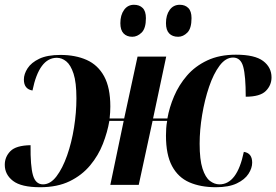

<svg xmlns="http://www.w3.org/2000/svg" viewBox="-29 -774 1157 804"><path d="M139 10Q60 10 25.5 -16.5Q-9 -43 -9 -84Q-9 -117 14.5 -141Q38 -165 99 -166Q98 -79 109 -40.5Q120 -2 151 -2Q182 -2 207.5 -35.5Q233 -69 252 -123Q271 -177 281 -240Q291 -303 291 -362Q291 -429 279 -465.5Q267 -502 248.5 -517Q230 -532 209 -532Q135 -532 107 -395Q71 -401 71 -441Q71 -464 86.5 -488Q102 -512 135.5 -528Q169 -544 224 -544Q287 -544 334 -523Q381 -502 407 -454.5Q433 -407 433 -328Q433 -303 430 -278H491L547 -537H667L612 -278H672Q680 -324 700 -371Q720 -418 754 -457.5Q788 -497 839 -521Q890 -545 959 -545Q1038 -545 1073 -518.5Q1108 -492 1108 -450Q1108 -417 1084 -393Q1060 -369 1000 -369Q1000 -456 989.5 -494.5Q979 -533 947 -533Q916 -533 890.5 -499Q865 -465 846.5 -410.5Q828 -356 817.5 -293Q807 -230 807 -172Q807 -105 819 -68Q831 -31 850 -16.5Q869 -2 890 -2Q964 -2 992 -138Q1027 -133 1027 -93Q1027 -70 1011.5 -46Q996 -22 962.5 -6Q929 10 875 10Q811 10 764 -10.5Q717 -31 691.5 -78.5Q666 -126 666 -206Q666 -221 667 -236.5Q668 -252 671 -268H610L552 0H433L489 -268H429Q421 -221 402 -172Q383 -123 348.5 -81.5Q314 -40 262.5 -15Q211 10 139 10ZM717 -620Q693 -620 679.5 -634Q666 -648 666 -677Q666 -711 681.5 -732.5Q697 -754 724 -754Q746 -754 759.5 -740.5Q773 -727 773 -698Q773 -655 755.5 -637.5Q738 -620 717 -620ZM525 -620Q502 -620 488.5 -634Q475 -648 475 -677Q475 -711 490.5 -732.5Q506 -754 532 -754Q555 -754 568.5 -740.5Q582 -727 582 -698Q582 -655 564 -637.5Q546 -620 525 -620Z"/></svg>

Font: Noto Serif Display SemiCondensed
Style: Bold Italic
Weight: 700
Width: 4
Italic angle: -12°
Designer: Monotype Design Team
Foundry: Monotype Imaging Inc.
Version: Version 2.009